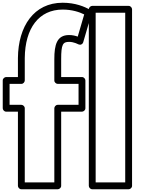

<svg xmlns="http://www.w3.org/2000/svg" viewBox="-21 -1358 1050 1403"><path d="M550.2 -1034.5 563.8 -1031C574.5 -1031.3 584 -1038.7 587 -1049L648 -1258C650.9 -1267.8 646.8 -1280.6 636.6 -1286.6C597.6 -1309.3 529.3 -1338 437 -1338C227 -1338 112.1 -1166.4 110 -934.1V-795H24C13.3 -795 -1 -785.1 -1 -770V-567C-1 -556.3 8.9 -542 24 -542H110V0C110 10.7 119.9 25 135 25H401C411.7 25 426 15.1 426 0V-542H578C588.7 -542 603 -551.9 603 -567V-770C603 -780.7 593.1 -795 578 -795H426V-926C426 -1033.9 438.1 -1052 484 -1052C518.6 -1052 548.8 -1035.4 550.2 -1034.5ZM160 -770V-933.9C161.9 -1151.6 263 -1288 437 -1288C506.3 -1288 560 -1269.6 594.3 -1252.6L547 -1090.5C530.6 -1096.4 509.1 -1102 484 -1102C393.9 -1102 376 -1030.1 376 -926V-770C376 -754.9 390.3 -745 401 -745H553V-592H401C385.9 -592 376 -577.7 376 -567V-25H160V-567C160 -582.1 145.7 -592 135 -592H49V-745H135C150.1 -745 160 -759.3 160 -770ZM678 -25V-1265H894V-25ZM628 0C628 10.7 637.9 25 653 25H919C929.7 25 944 15.1 944 0V-1290C944 -1300.7 934.1 -1315 919 -1315H653C642.3 -1315 628 -1305.1 628 -1290Z"/></svg>

Font: Poland Can Into
Style: BigWritingsOLn
Weight: 700
Foundry: Cannot Into Space Fonts
Version: Version 0.92